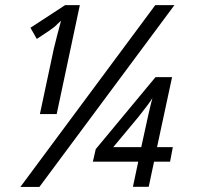

<svg xmlns="http://www.w3.org/2000/svg" viewBox="-20 -734 781 754"><path d="M665 -713.9 134.8 0H60.1L589.8 -713.9ZM235.8 -713.9H293.5L202.6 -286.1H136.7L191.4 -543Q203.6 -593.3 219.7 -652.8Q207.5 -640.6 195.3 -629.9Q183.1 -619.1 124.5 -581.1L99.6 -625ZM534.7 -156.2Q568.4 -313.5 578.6 -349.1Q568.8 -331.5 524.9 -276.4L424.8 -156.2ZM647.9 -99.1H585L564 -0.5H502L522.9 -99.1H344.7L356 -148.4L590.8 -431.2H655.8L596.7 -156.2H658.7Z"/></svg>

Font: OpenSans-Italic
Style: Italic
Weight: 400
Italic angle: -12°
Foundry: Ascender Corporation
Version: Version 1.10